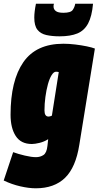

<svg xmlns="http://www.w3.org/2000/svg" viewBox="-48 -796 532 1036"><path d="M-28 178 23 25Q50 35 86 43.5Q122 52 146 52Q169 52 186.5 40.5Q204 29 208 -9L212 -45Q190 -31 165 -25Q140 -19 124 -19Q65 -19 37 -62Q9 -105 9 -177Q9 -361 78 -460.5Q147 -560 294 -560Q324 -560 357.5 -556Q391 -552 420 -546Q449 -540 464 -534L380 -15Q361 107 303 163.5Q245 220 145 220Q108 220 62 209.5Q16 199 -28 178ZM269 -407Q263 -409 254 -409Q242 -409 230.5 -390.5Q219 -372 210.5 -341Q202 -310 197 -273Q192 -236 192 -200Q192 -167 214 -167Q222 -167 232 -172ZM274 -600Q233 -600 202 -607Q171 -614 154 -635.5Q137 -657 137 -701Q137 -732 146 -776H243Q241 -769 241 -766Q241 -763 241 -760Q241 -746 253 -736.5Q265 -727 294 -727Q334 -727 344.5 -742.5Q355 -758 358 -776H454Q448 -708 427.5 -669.5Q407 -631 369.5 -615.5Q332 -600 274 -600Z"/></svg>

Font: Georama Condensed Black
Style: Italic
Weight: 900
Width: 3
Italic angle: -9°
Designer: Jean-Baptiste Levee
Foundry: Production Type
Version: Version 1.000